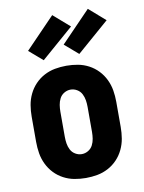

<svg xmlns="http://www.w3.org/2000/svg" viewBox="-87 -835 675 903"><g transform="rotate(-10 250.0 -383.0)"><path d="M250 8Q222 8 195 3Q168 -2 143.5 -15Q119 -28 100 -48Q81 -68 69 -93Q57 -118 52.5 -145Q48 -172 48 -200V-320Q48 -348 52.5 -375Q57 -402 69 -427Q81 -452 100 -472Q119 -492 143.5 -505Q168 -518 195 -523Q222 -528 250 -528Q278 -528 305 -523Q332 -518 356.5 -505Q381 -492 400 -472Q419 -452 431 -427Q443 -402 447.5 -375Q452 -348 452 -320V-200Q452 -172 447.5 -145Q443 -118 431 -93Q419 -68 400 -48Q381 -28 356.5 -15Q332 -2 305 3Q278 8 250 8ZM250 -106Q266 -106 280.5 -114.5Q295 -123 302.5 -137.5Q310 -152 312.5 -168Q315 -184 315 -200V-320Q315 -336 312.5 -352Q310 -368 302.5 -382.5Q295 -397 280.5 -405.5Q266 -414 250 -414Q234 -414 219.5 -405.5Q205 -397 197.5 -382.5Q190 -368 187.5 -352Q185 -336 185 -320V-200Q185 -184 187.5 -168Q190 -152 197.5 -137.5Q205 -123 219.5 -114.5Q234 -106 250 -106ZM320 -572 255 -628 396 -774 474 -706ZM150 -572 85 -628 226 -774 304 -706Z"/></g></svg>

Font: Iosevka Heavy
Style: Regular
Weight: 900
Monospace: yes
Designer: Belleve Invis
Foundry: Belleve Invis
Version: Version 32.5.0; ttfautohint (v1.8.4)